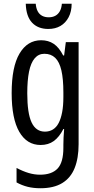

<svg xmlns="http://www.w3.org/2000/svg" viewBox="-20 -761 502 1021"><path d="M199 -547Q237 -547 265.5 -528Q294 -509 316 -466H321L330 -537H398V6Q398 80 377 132.5Q356 185 311 212.5Q266 240 195 240Q158 240 127.5 232.5Q97 225 68 209V132Q102 150 132.5 159Q163 168 193 168Q255 168 286 135.5Q317 103 317 25V9Q317 -8 318 -29.5Q319 -51 321 -75H317Q295 -32 266 -11Q237 10 196 10Q123 10 82.5 -60Q42 -130 42 -266Q42 -406 84 -476.5Q126 -547 199 -547ZM216 -475Q185 -475 164.5 -451Q144 -427 134.5 -380.5Q125 -334 125 -265Q125 -159 148 -110Q171 -61 219 -61Q243 -61 261.5 -72.5Q280 -84 292 -107Q304 -130 310.5 -164.5Q317 -199 317 -245V-270Q317 -341 306.5 -386.5Q296 -432 273.5 -453.5Q251 -475 216 -475ZM361 -741Q361 -700 345 -669.5Q329 -639 301.5 -623Q274 -607 237 -607Q182 -607 150.5 -640.5Q119 -674 117 -741H170Q172 -717 180.5 -701Q189 -685 204 -677Q219 -669 239 -669Q259 -669 274 -677Q289 -685 298 -701Q307 -717 309 -741Z"/></svg>

Font: Noto Sans Thai ExtraCondensed
Style: Regular
Weight: 400
Width: 2
Designer: Monotype Design Team
Foundry: Monotype Imaging Inc.
Version: Version 2.002